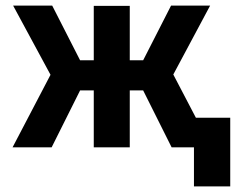

<svg xmlns="http://www.w3.org/2000/svg" viewBox="-20 -528 845 688"><path d="M25 0H165L267 -204H316V0H445V-204H493L595 0H675V140H805V-106H682L601 -261L733 -508H593L493 -312H445V-507H316V-312H267L167 -508H27L161 -260Z"/></svg>

Font: Finlandica SemiBold
Style: Regular
Weight: 600
Designer: Niklas Ekholm, Juho Hiilivirta, Jaakko Suomalainen
Foundry: Helsinki Type Studio
Version: Version 2.000;Glyphs 3.2 (3202)